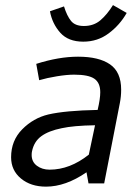

<svg xmlns="http://www.w3.org/2000/svg" viewBox="-20 -702 531 735"><path d="M22.5 0ZM130 -395 118.8 -457.5Q205 -485 278.8 -485Q358.8 -485 401.2 -455.6Q443.8 -426.2 443.8 -358.8Q443.8 -332.5 438.8 -307.5L378.8 0H318.8L311.2 -42.5Q231.2 12.5 156.2 12.5Q97.5 12.5 60 -18.8Q22.5 -50 22.5 -100Q22.5 -163.8 65 -206.9Q107.5 -250 165 -263.8Q230 -278.8 353.8 -281.2Q363.8 -323.8 363.8 -348.8Q363.8 -385 341.2 -400.6Q318.8 -416.2 263.8 -416.2Q236.2 -416.2 198.1 -410Q160 -403.8 130 -395ZM320 -110 343.8 -222.5Q261.2 -221.2 216.2 -211.2Q166.2 -201.2 138.1 -180.6Q110 -160 102.5 -122.5Q101.2 -117.5 101.2 -108.8Q101.2 -82.5 121.2 -67.5Q141.2 -52.5 170 -52.5Q247.5 -52.5 320 -110ZM412.5 -682.5 465 -652.5Q438.8 -606.2 396.2 -574.4Q353.8 -542.5 298.8 -542.5Q241.2 -542.5 210.6 -576.9Q180 -611.2 171.2 -658.8L225 -677.5Q236.2 -641.2 251.9 -621.9Q267.5 -602.5 301.2 -602.5Q338.8 -602.5 364.4 -624.4Q390 -646.2 412.5 -682.5Z"/></svg>

Font: Cambay
Style: Italic
Weight: 400
Italic angle: -11°
Designer: Pooja Saxena
Foundry: Pooja Saxena
Version: Version 1.019;PS 001.019;hotconv 1.0.70;makeotf.lib2.5.58329